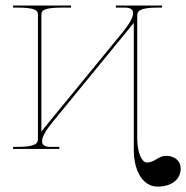

<svg xmlns="http://www.w3.org/2000/svg" viewBox="-20 -540 675 696"><path d="M27.5 -520V-512.5H42.5C111 -512.5 117.5 -501 117.5 -486.5V-36C117.5 -21.5 111 -7.5 42.5 -7.5H27.5V0H195V-7.5H163C141.5 -7.5 132.5 -15 132.5 -28C132.5 -44 147 -69 171 -98L465 -457V2.5C465 83 499.5 136.5 551.5 136.5C601.5 136.5 635 110.5 635 71.5C635 43.5 614 25 582 25C552.5 25 542.5 49 512 49C495 49 477.5 15 477.5 -38V-484C477.5 -498.5 484 -512.5 552.5 -512.5H567.5V-520H400V-512.5H432C453.5 -512.5 462.5 -505 462.5 -492.5C462.5 -476.5 448 -451.5 424 -422.5L130 -63.5V-486.5C130 -501 136.5 -512.5 205 -512.5H237.5V-520Z"/></svg>

Font: ZnikomitNo24
Style: Regular
Weight: 500
Designer: gluk
Foundry: gluk
Version: Version 0.55